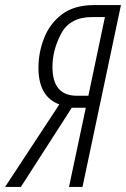

<svg xmlns="http://www.w3.org/2000/svg" viewBox="-71 -734 495 754"><path d="M135 -471Q135 -538 169.5 -602.5Q204 -667 291 -667H341L276 -358H231Q135 -358 135 -471ZM11 0 211 -311H266L200 0H253L404 -714H298Q220 -714 172 -677.5Q124 -641 102 -584Q80 -527 80 -468Q80 -354 162 -324L-51 0Z"/></svg>

Font: Noto Sans Display Condensed Light
Style: Italic
Weight: 300
Width: 3
Designer: Monotype Design team
Foundry: Monotype Imaging Inc.
Version: 1.000